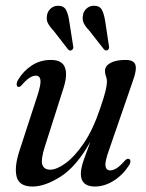

<svg xmlns="http://www.w3.org/2000/svg" viewBox="-20 -656 519 684"><path d="M438.5 -90Q444 -89 444.5 -82.2Q445 -75.5 440 -67.5Q417.5 -32.5 384.8 -12Q352 8.5 318 8.5Q268 8.5 268 -37Q268 -56.5 278.2 -85.8Q288.5 -115 302 -151Q252.5 -63 196.5 -27.2Q140.5 8.5 96 8.5Q47.5 8.5 39 -27.5Q30.5 -63.5 50.5 -122.5L114 -317.5Q126.5 -356.5 124 -371.5Q121.5 -386.5 107.5 -386.5Q97.5 -386.5 85.8 -379.2Q74 -372 57.5 -353Q50 -344.5 45.5 -346.5Q40.5 -347 39.5 -353.8Q38.5 -360.5 44 -371Q63 -403 93.2 -422.8Q123.5 -442.5 161 -442.5Q201 -442.5 211.2 -416Q221.5 -389.5 206 -341.5L140 -134.5Q125 -88 130.8 -69.8Q136.5 -51.5 159 -51.5Q182 -51.5 214 -74.8Q246 -98 278.8 -146.2Q311.5 -194.5 336.5 -269Q351.5 -312.5 356.2 -333Q361 -353.5 361 -365Q361 -376 357.5 -384.2Q354 -392.5 354 -403.5Q354 -421 373.5 -431.8Q393 -442.5 427 -442.5Q456.5 -442.5 462.2 -425.5Q468 -408.5 454.5 -371L368.5 -122Q353.5 -80.5 355.8 -64.8Q358 -49 372.5 -49Q382.5 -49 394.8 -56.2Q407 -63.5 426 -85Q433.5 -92 438.5 -90ZM226.5 -582 240.5 -492.5Q243 -483.5 236.5 -478Q229 -473 222.5 -480L170.5 -547Q157 -561 150.8 -573.2Q144.5 -585.5 147.5 -601.5Q149.5 -615.5 160.5 -625.5Q171.5 -635.5 187 -635.5Q207 -635.5 215 -621Q223 -606.5 226.5 -582ZM354.5 -582 368 -493Q370.5 -483 364 -478Q357 -473.5 350.5 -480L298 -547Q284.5 -561 278.5 -573.2Q272.5 -585.5 275.5 -601.5Q277 -615 288 -625.2Q299 -635.5 314.5 -635.5Q335 -635.5 342.8 -621.2Q350.5 -607 354.5 -582Z"/></svg>

Font: Fraunces 144pt Soft
Style: Italic
Weight: 400
Italic angle: -16°
Version: Version 1.000;[b76b70a41]